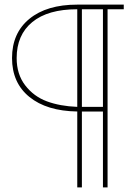

<svg xmlns="http://www.w3.org/2000/svg" viewBox="-20 -730 605 830"><path d="M314 -710H515V-690H445V80H425V-248H334V80H314V-248Q182 -250 107 -311Q32 -372 32 -479Q32 -587 107 -648.5Q182 -710 314 -710ZM314 -268V-690Q187 -690 119.5 -634.5Q52 -579 52 -479Q52 -409 89 -361Q126 -313 182.5 -292Q239 -271 314 -268ZM425 -690H334V-268H425Z"/></svg>

Font: Raleway-v4020 Thin
Style: Regular
Weight: 250
Designer: Matt McInerney, Pablo Impallari, Rodrigo Fuenzalida
Foundry: Matt McInerney, Pablo Impallari, Rodrigo Fuenzalida
Version: Version 4.020;PS 004.020;hotconv 1.0.88;makeotf.lib2.5.64775